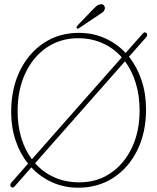

<svg xmlns="http://www.w3.org/2000/svg" viewBox="-20 -862 732 894"><path d="M31 7.5Q24 -1 33 -12L110.5 -100Q73.5 -146 52.8 -207.2Q32 -268.5 32 -340Q32 -449 72.5 -532Q113 -615 184 -662Q255 -709 347 -709Q412.5 -709 468.2 -684.2Q524 -659.5 565 -615.5L645 -706Q654 -716 662 -708Q669.5 -699.5 660.5 -688.5L580.5 -598Q618 -551 639 -488.5Q660 -426 660 -352.5Q660 -245 619.5 -162.8Q579 -80.5 507.8 -34.2Q436.5 12 344 12Q279 12 223.2 -13Q167.5 -38 126 -82.5L48.5 5.5Q39.5 16 31 7.5ZM62 -345Q62 -277 79.2 -220Q96.5 -163 128.5 -120.5L547 -595Q509.5 -637.5 457.8 -660.8Q406 -684 344 -684Q261 -684 197.2 -640.5Q133.5 -597 97.8 -520.5Q62 -444 62 -345ZM630 -347.5Q630 -417 612.2 -475Q594.5 -533 562 -576.5L143.5 -102Q181 -59.5 233.2 -36.2Q285.5 -13 349 -13Q432 -13 495.2 -56Q558.5 -99 594.2 -174.5Q630 -250 630 -347.5ZM417.5 -823Q429.5 -835.5 439 -839.5Q448.5 -843.5 455.5 -842Q462.5 -840.5 466.2 -833.2Q470 -826 467.5 -818.5Q464.5 -809 458 -804.8Q451.5 -800.5 442 -794L346.5 -730Q341.5 -726.5 337.5 -731Q335.5 -733.5 337 -737Q338.5 -740.5 340.5 -743Z"/></svg>

Font: Fraunces 144pt SuperSoft Thin
Style: Regular
Weight: 100
Version: Version 1.000;[0bf87f6ff]